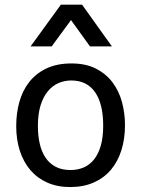

<svg xmlns="http://www.w3.org/2000/svg" viewBox="-20 -774 591 804"><path d="M503.4 -250Q503.4 -192.9 488.5 -145.3Q473.6 -97.7 444.6 -63.2Q415.5 -28.8 372.6 -9.8Q329.6 9.3 273.4 9.3Q220.2 9.3 178.2 -9.3Q136.2 -27.8 107.4 -61.5Q78.6 -95.2 63.2 -142.1Q47.9 -189 47.9 -245.6Q47.9 -299.3 61 -346.9Q74.2 -394.5 102.3 -430.4Q130.4 -466.3 174.3 -487.3Q218.3 -508.3 279.3 -508.3Q339.4 -508.3 381.8 -486.6Q424.3 -464.8 451.4 -428.7Q478.5 -392.6 491 -345.9Q503.4 -299.3 503.4 -250ZM138.7 -246.1Q138.7 -205.6 146.5 -171.9Q154.3 -138.2 170.7 -113.8Q187 -89.4 212.9 -75.7Q238.8 -62 275.4 -62Q304.7 -62 329.8 -72.5Q355 -83 373.3 -105.7Q391.6 -128.4 401.9 -163.6Q412.1 -198.7 412.1 -248Q412.1 -339.4 377.9 -388.2Q343.8 -437 278.3 -437Q251 -437 225.8 -426.5Q200.7 -416 181.2 -392.8Q161.6 -369.6 150.1 -333.5Q138.7 -297.4 138.7 -246.1ZM356.9 -579.6 277.3 -689.9 196.3 -579.6H107.9L234.9 -754.4H323.7L448.7 -579.6Z"/></svg>

Font: Shanti
Style: Regular
Weight: 400
Designer: vernon adams
Foundry: vernon adams
Version: Version 1.000